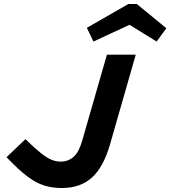

<svg xmlns="http://www.w3.org/2000/svg" viewBox="-20 -930 857 966"><path d="M290 16Q243 16 202.5 3.5Q162 -9 117.5 -42.5Q73 -76 13 -139L108 -230Q155 -184 186 -159.5Q217 -135 239.5 -126Q262 -117 285 -117Q324 -117 351 -141.5Q378 -166 394 -224L518 -655H663L534 -205Q501 -90 443 -37Q385 16 290 16ZM417 -790 626 -910H655L642 -810L450 -721ZM817 -788 768 -721 624 -810 639 -910H668Z"/></svg>

Font: Intel One Mono Light
Style: Italic
Weight: 300
Italic angle: -16°
Monospace: yes
Designer: Fred Shallcrass
Foundry: Frere-Jones Type LLC
Version: Version 1.004